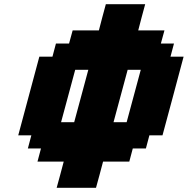

<svg xmlns="http://www.w3.org/2000/svg" viewBox="-20 -895 895 915"><path d="M250 0H437.5Q443.4 -21 454.6 -62.5Q465.8 -104 471.2 -125H596.2L612.8 -187.5H675.3L691.9 -250H754.4Q771.5 -312.5 804.9 -437.5Q838.4 -562.5 855 -625H792.5L809.1 -687.5H746.6L763.7 -750H638.7Q644 -771 655 -812.5Q666 -854 671.9 -875H484.4Q478.5 -854 467.5 -812.5Q456.5 -771 451.2 -750H326.2L309.1 -687.5H246.6L230 -625H167.5Q150.9 -562.5 117.2 -437.5Q83.5 -312.5 66.9 -250H129.4L112.8 -187.5H175.3L158.7 -125H283.7Q278.3 -104 267.1 -62.5Q255.9 -21 250 0ZM583.5 -312.5H521Q532.2 -354 554.7 -437.5Q577.1 -521 588.4 -562.5H650.9Q639.6 -521 617.2 -437.5Q594.7 -354 583.5 -312.5ZM333.5 -312.5H271Q282.2 -354 304.7 -437.3Q327.1 -520.5 338.4 -562.5H400.9Q389.6 -520.5 367.2 -437.3Q344.7 -354 333.5 -312.5Z"/></svg>

Font: Faithful 32x
Style: SemiboldOblique
Weight: 400
Foundry: Faithful Resource Pack
Version: Version 1.0; January 27, 2023